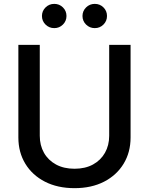

<svg xmlns="http://www.w3.org/2000/svg" viewBox="-20 -959 768 990"><path d="M364.3 11.2Q276.9 11.2 211.7 -22.2Q146.5 -55.7 110.6 -114.7Q74.7 -173.8 74.7 -250V-727.5H185.1V-258.8Q185.1 -209.5 206.8 -171.1Q228.5 -132.8 268.8 -110.8Q309.1 -88.9 364.3 -88.9Q419.4 -88.9 459.5 -110.8Q499.5 -132.8 521.2 -171.1Q543 -209.5 543 -258.8V-727.5H653.3V-250Q653.3 -173.8 617.4 -114.7Q581.5 -55.7 516.6 -22.2Q451.7 11.2 364.3 11.2ZM468.8 -814Q442.4 -814 423.8 -832.3Q405.3 -850.6 405.3 -876.5Q405.3 -902.3 423.8 -920.7Q442.4 -939 468.8 -939Q495.1 -939 513.4 -920.9Q531.7 -902.8 531.7 -876.5Q531.7 -850.6 513.4 -832.3Q495.1 -814 468.8 -814ZM259.8 -814Q233.4 -814 214.8 -832.3Q196.3 -850.6 196.3 -876.5Q196.3 -902.3 214.8 -920.7Q233.4 -939 259.8 -939Q286.1 -939 304.4 -920.9Q322.8 -902.8 322.8 -876.5Q322.8 -850.6 304.4 -832.3Q286.1 -814 259.8 -814Z"/></svg>

Font: Inter 20pt Medium
Style: Regular
Weight: 500
Version: Version 4.001;git-66647c0bb